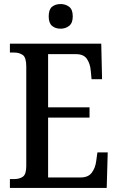

<svg xmlns="http://www.w3.org/2000/svg" viewBox="-20 -930 586 950"><path d="M29 0V-44H50Q77 -44 93.5 -56Q110 -68 110 -108V-601Q110 -646 92.5 -658Q75 -670 50 -670H29V-714H481L485 -538H433L429 -581Q426 -615 410 -638.5Q394 -662 357 -662H218V-399H423V-348H218V-52H379Q417 -52 434.5 -76Q452 -100 456 -133L462 -176H513L508 0ZM280 -788Q254 -788 237.5 -802Q221 -816 221 -849Q221 -883 237.5 -896.5Q254 -910 280 -910Q304 -910 322 -896.5Q340 -883 340 -849Q340 -816 322 -802Q304 -788 280 -788Z"/></svg>

Font: Noto Serif Tamil Condensed Medium
Style: Regular
Weight: 500
Width: 3
Designer: Indian Type Foundry, Tom Grace, and the Monotype Design Team
Foundry: Monotype Imaging Inc.
Version: Version 2.004; ttfautohint (v1.8.4.7-5d5b)